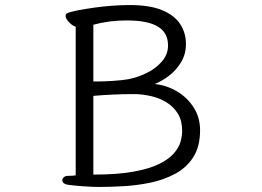

<svg xmlns="http://www.w3.org/2000/svg" viewBox="-20 -731 1040 761"><path d="M280 -625Q267 -629 253.5 -643Q240 -657 240 -668Q240 -676 247 -679Q262 -685 291 -690.5Q320 -696 355.5 -701Q391 -706 427.5 -708.5Q464 -711 494 -711Q574 -711 623 -690.5Q672 -670 694.5 -635Q717 -600 717 -557Q717 -516 697.5 -484Q678 -452 649.5 -430.5Q621 -409 593 -398Q641 -393 682 -368.5Q723 -344 748 -304.5Q773 -265 773 -215Q773 -150 746 -108Q719 -66 674 -42Q629 -18 576 -7Q523 4 469.5 7Q416 10 372 10Q350 10 312 7.5Q274 5 247 1Q227 -3 227 -17Q227 -23 233 -28.5Q239 -34 249 -34Q256 -34 266 -34.5Q276 -35 280 -36ZM363 -408Q392 -408 429 -410.5Q466 -413 488 -417Q525 -424 561 -441.5Q597 -459 621.5 -487Q646 -515 646 -551Q646 -601 606 -625.5Q566 -650 482 -650Q412 -650 350 -633V-408ZM501 -358Q467 -358 425 -356Q383 -354 350 -351V-39Q445 -39 508.5 -50.5Q572 -62 610.5 -81Q649 -100 669 -123Q689 -146 695.5 -169Q702 -192 702 -212Q702 -253 685 -280.5Q668 -308 640.5 -325Q613 -342 581 -349.5Q549 -357 520 -358Z"/></svg>

Font: Moon Stars Kai T HW
Style: Regular
Weight: 400
Designer: GuiWonder
Version: Version 1.101